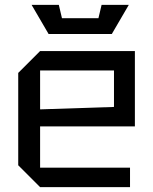

<svg xmlns="http://www.w3.org/2000/svg" viewBox="-20 -770 630 790"><path d="M55 -90V-470L145 -560H535V-250H145V-80H515V0H145ZM145 -320 449 -330V-480H145ZM398 -750H510L440 -630H180L110 -750H222L235 -695H385Z"/></svg>

Font: Tektur
Style: Regular
Weight: 400
Designer: Adam Jagosz
Foundry: Adam Jagosz
Version: Version 1.005;gftools[0.9.30]